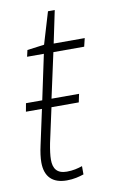

<svg xmlns="http://www.w3.org/2000/svg" viewBox="-79 -701 450 755"><g transform="rotate(-10 146.0 -324.0)"><path d="M126 10C154 10 176 4 194 -2V-35C176 -29 157 -24 132 -24C93 -24 78 -45 78 -81C78 -98 81 -120 86 -146L116 -284H225L232 -317H122L161 -496H284L292 -529H168L195 -658H168L130 -531L62 -522L56 -496H123L85 -317H20L14 -284H78L48 -145C42 -119 39 -95 39 -77C39 -20 69 10 126 10Z"/></g></svg>

Font: Noto Sans SemiCondensed ExtraLight
Style: Italic
Weight: 200
Width: 4
Italic angle: -12°
Designer: Monotype Design Team
Foundry: Monotype Imaging Inc.
Version: Version 2.013